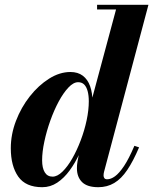

<svg xmlns="http://www.w3.org/2000/svg" viewBox="-20 -770 638 800"><path d="M389.5 10Q343.5 10 322 -11.2Q300.5 -32.5 300.5 -69Q300.5 -74.5 301 -82.2Q301.5 -90 303 -97.5L318 -175L350 -257L352.5 -317.5L463.5 -730.5H384.5V-750H598.5L413.5 -54Q411.5 -46.5 411.5 -38.5Q411.5 -32.5 414.8 -27.8Q418 -23 426.5 -23Q442 -23 459.2 -35.5Q476.5 -48 496.8 -78.2Q517 -108.5 540 -162.5L559.5 -156Q535 -98.5 510.2 -61.8Q485.5 -25 456 -7.5Q426.5 10 389.5 10ZM156 10Q87 10 56 -34.2Q25 -78.5 25 -152.5Q25 -210 46.5 -266.2Q68 -322.5 104.2 -368.5Q140.5 -414.5 184.5 -442.2Q228.5 -470 273.5 -470Q304.5 -470 325 -454.5Q345.5 -439 355.5 -410.8Q365.5 -382.5 365.5 -344.5Q365.5 -320 359.2 -284.2Q353 -248.5 341 -208.8Q329 -169 311.2 -130.2Q293.5 -91.5 270.2 -59.8Q247 -28 218.5 -9Q190 10 156 10ZM199 -34Q219 -34 240.2 -54.8Q261.5 -75.5 281 -109.5Q300.5 -143.5 316.2 -185Q332 -226.5 341 -269Q350 -311.5 350 -348Q350 -372 345.2 -390Q340.5 -408 330.8 -417.8Q321 -427.5 305.5 -427.5Q286 -427.5 265 -405.2Q244 -383 224.5 -346.8Q205 -310.5 189.5 -267Q174 -223.5 164.8 -180.2Q155.5 -137 155.5 -102Q155.5 -70 166.5 -52Q177.5 -34 199 -34Z"/></svg>

Font: Bodoni Moda 11pt
Style: Bold Italic
Weight: 700
Italic angle: -13°
Designer: Owen Earl
Foundry: indestructible type
Version: Version 2.004